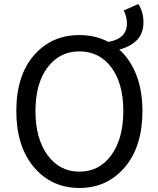

<svg xmlns="http://www.w3.org/2000/svg" viewBox="-20 -920 782 953"><path d="M374 -68Q473 -68 532.5 -150Q592 -232 592 -369Q592 -506 532.5 -585.5Q473 -665 374 -665Q276 -665 216 -585.5Q156 -506 156 -369Q156 -232 216 -150Q276 -68 374 -68ZM374 13Q236 13 148.5 -90Q61 -193 61 -369Q61 -545 148.5 -645.5Q236 -746 374 -746Q454 -746 518 -712Q610 -728 610 -804Q610 -837 594 -868L667 -900Q692 -860 692 -810Q692 -755 660.5 -722Q629 -689 572 -674Q626 -626 656.5 -548.5Q687 -471 687 -369Q687 -193 599.5 -90Q512 13 374 13Z"/></svg>

Font: Gothic Nguyen
Style: Regular
Weight: 400
Designer: MORI Takayuki
Version: Version 1.220;July 21, 2023;FontCreator 14.0.0.2814 64-bit